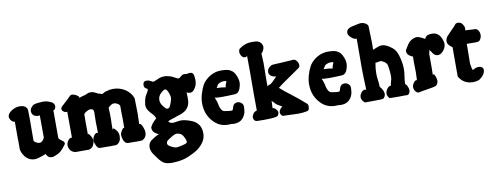

<svg xmlns="http://www.w3.org/2000/svg" viewBox="-74 -1139 4627 1788"><g transform="rotate(-10 2239.5 -244.5)"><path d="M294.9 -405.3Q291 -403.3 281.2 -403.3Q242.2 -403.3 227.5 -427.7Q219.7 -439.5 219.7 -455.1Q219.7 -477.5 235.4 -495.1Q242.2 -502.9 249 -508.3Q255.9 -513.7 265.1 -516.1Q274.4 -518.6 279.3 -519.5Q284.2 -520.5 294.9 -521.5Q305.7 -522.5 306.6 -522.5Q327.1 -525.4 345.7 -525.4Q377.9 -525.4 407.2 -512.7Q446.3 -500 450.2 -472.7Q450.2 -471.7 450.7 -469.2Q451.2 -466.8 451.2 -465.8Q451.2 -452.1 444.3 -440.9Q437.5 -429.7 431.6 -429.7Q429.7 -429.7 427.7 -431.6V-167Q431.6 -162.1 436.5 -155.3Q441.4 -148.4 446.3 -145.5L469.7 -128.9Q479.5 -116.2 479.5 -109.4Q479.5 -103.5 473.6 -94.7Q444.3 -54.7 421.9 -36.6Q399.4 -18.6 350.6 -2.9Q347.7 -2 341.8 -2Q327.1 -2.9 316.4 -6.3Q305.7 -9.8 299.3 -18.6Q293 -27.3 292 -29.3Q291 -31.2 287.1 -41Q284.2 -40 243.7 -25.4Q203.1 -10.7 177.7 -10.7Q135.7 -10.7 103.5 -39.1Q85.9 -54.7 74.2 -76.7Q62.5 -98.6 59.6 -110.8Q56.6 -123 56.6 -127.9V-210.9Q56.6 -208 55.7 -208V-389.6Q53.7 -387.7 50.8 -387.7Q38.1 -387.7 22.9 -405.3Q7.8 -422.9 7.8 -442.4Q7.8 -454.1 14.6 -464.8Q30.3 -489.3 61.5 -504.9Q92.8 -520.5 125 -520.5Q175.8 -520.5 193.4 -484.4Q197.3 -476.6 197.3 -389.6Q197.3 -361.3 196.8 -289.6Q196.3 -217.8 196.3 -180.7Q200.2 -173.8 216.3 -163.6Q232.4 -153.3 248 -153.3Q279.3 -153.3 295.9 -195.3Z M1197.3 -164.1Q1210.9 -164.1 1223.6 -132.3Q1236.3 -100.6 1236.3 -79.1Q1236.3 -31.2 1197.3 -11.7Q1193.4 -8.8 1187.5 -8.8Q1165 -7.8 1146.5 -7.8Q1116.2 -7.8 1057.6 -8.8Q1050.8 -8.8 1046.9 -11.7Q1027.3 -20.5 1018.6 -44.9Q1008.8 -70.3 1008.8 -88.9Q1008.8 -101.6 1012.7 -112.3Q1016.6 -123 1026.9 -138.7Q1037.1 -154.3 1043.9 -154.3Q1047.9 -154.3 1048.8 -150.4Q1048.8 -192.4 1049.3 -210.9Q1049.8 -229.5 1049.8 -232.4Q1049.8 -238.3 1049.3 -252Q1048.8 -265.6 1048.3 -295.4Q1047.9 -325.2 1047.9 -363.3Q1043 -373 1032.2 -381.8Q1014.6 -393.6 995.1 -394.5H989.3Q978.5 -394.5 963.9 -384.8Q955.1 -379.9 938.5 -363.3Q941.4 -313.5 941.4 -261.7Q941.4 -245.1 940.4 -223.1Q939.5 -201.2 939.5 -184.6Q939.5 -180.7 939.9 -168.5Q940.4 -156.2 940.4 -148.4Q941.4 -165 949.2 -165Q956.1 -165 973.6 -143.6Q994.1 -119.1 994.1 -85.9Q994.1 -31.2 955.1 -11.7Q951.2 -8.8 945.3 -8.8Q922.9 -7.8 895.5 -7.8Q851.6 -7.8 793.9 -8.8Q771.5 -8.8 757.8 -44.9Q746.1 -73.2 746.1 -87.9Q746.1 -101.6 752 -114.3Q769.5 -152.3 791 -152.3Q795.9 -152.3 799.8 -148.4Q799.8 -174.8 799.3 -197.3Q798.8 -219.7 798.3 -231Q797.9 -242.2 797.9 -248Q797.9 -255.9 798.3 -279.3Q798.8 -302.7 799.8 -348.6Q796.9 -365.2 792 -371.1Q787.1 -377 772.5 -377.9Q770.5 -377.9 768.1 -378.4Q765.6 -378.9 764.6 -378.9Q752.9 -378.9 731.4 -366.2Q710 -354.5 705.1 -342.8Q704.1 -304.7 704.1 -268.6Q704.1 -259.8 704.6 -228Q705.1 -196.3 705.1 -149.4Q710 -161.1 717.8 -150.4Q719.7 -148.4 723.6 -142.6Q725.6 -138.7 727.5 -136.7Q745.1 -111.3 745.1 -85Q745.1 -71.3 741.2 -60.5Q729.5 -20.5 694.3 -11.7Q692.4 -10.7 688.5 -10.7H564.5Q559.6 -10.7 557.6 -11.7Q530.3 -19.5 516.6 -38.1Q501 -60.5 501 -84Q501 -93.8 503.9 -104.5Q511.7 -127 523.9 -138.2Q536.1 -149.4 547.9 -149.4Q551.8 -149.4 553.7 -148.4Q552.7 -267.6 552.7 -395.5Q549.8 -392.6 543.9 -392.6Q531.2 -392.6 518.1 -402.3Q504.9 -412.1 502.9 -426.8Q502 -439.5 510.7 -448.2Q576.2 -506.8 604.5 -536.1Q612.3 -543 623 -543Q646.5 -542 675.8 -521.5Q690.4 -509.8 688.5 -495.1Q688.5 -497.1 689.5 -498Q693.4 -503.9 698.2 -506.3Q703.1 -508.8 719.7 -512.2Q736.3 -515.6 750 -520.5Q752.9 -521.5 759.8 -525.4Q766.6 -529.3 775.4 -531.7Q784.2 -534.2 795.9 -534.2H798.8Q814.5 -534.2 827.1 -529.3Q839.8 -524.4 850.1 -518.6Q860.4 -512.7 865.2 -510.7Q897.5 -500 901.4 -500H904.3Q906.2 -500 909.7 -502.4Q913.1 -504.9 920.9 -509.8Q928.7 -514.6 939.5 -517.6Q979.5 -529.3 1006.8 -529.3Q1070.3 -529.3 1121.1 -497.1Q1172.9 -461.9 1190.4 -413.1Q1192.4 -407.2 1192.4 -405.3Q1195.3 -286.1 1195.3 -260.7Q1195.3 -240.2 1193.8 -215.3Q1192.4 -190.4 1192.4 -163.1Q1193.4 -164.1 1197.3 -164.1Z M1358.4 -190.4Q1357.4 -190.4 1345.7 -214.8Q1340.8 -223.6 1322.8 -241.7Q1304.7 -259.8 1291.5 -281.7Q1278.3 -303.7 1278.3 -332Q1278.3 -339.8 1287.1 -380.9Q1293 -406.2 1310.1 -431.6Q1327.1 -457 1327.1 -464.8Q1327.1 -470.7 1324.2 -474.6L1318.4 -477.5Q1313.5 -480.5 1308.6 -483.4Q1303.7 -486.3 1299.3 -494.1Q1294.9 -502 1294.9 -512.7Q1294.9 -550.8 1331.1 -550.8Q1350.6 -550.8 1367.7 -540Q1384.8 -529.3 1387.7 -529.3Q1398.4 -529.3 1432.1 -545.4Q1465.8 -561.5 1498 -561.5Q1519.5 -561.5 1543.9 -554.7Q1570.3 -547.9 1594.2 -533.2Q1618.2 -518.6 1629.9 -518.6Q1634.8 -518.6 1651.9 -534.2Q1668.9 -549.8 1687.5 -549.8Q1695.3 -549.8 1704.1 -546.9H1705.1Q1706.1 -546.9 1718.3 -549.3Q1730.5 -551.8 1739.3 -551.8Q1771.5 -551.8 1775.4 -519.5Q1779.3 -492.2 1779.3 -476.6Q1779.3 -442.4 1765.6 -415Q1746.1 -379.9 1727.5 -372.1Q1719.7 -369.1 1710.9 -369.1Q1697.3 -369.1 1677.7 -377.9Q1679.7 -366.2 1679.7 -335.9V-313.5Q1679.7 -264.6 1657.2 -235.4Q1639.6 -211.9 1616.7 -199.7Q1593.8 -187.5 1566.9 -179.7Q1540 -171.9 1528.3 -166Q1526.4 -165 1509.8 -160.6Q1493.2 -156.2 1479 -150.4Q1464.8 -144.5 1463.9 -138.7Q1462.9 -137.7 1463.9 -136.7Q1464.8 -135.7 1469.7 -132.8Q1474.6 -129.9 1482.4 -126Q1492.2 -121.1 1506.8 -121.1Q1515.6 -121.1 1540 -125.5Q1564.5 -129.9 1581.1 -129.9Q1598.6 -129.9 1617.2 -126Q1683.6 -110.4 1713.9 -87.9Q1765.6 -49.8 1765.6 23.4V29.3Q1764.6 76.2 1733.4 116.2Q1704.1 152.3 1673.8 171.9Q1643.6 191.4 1591.8 213.9Q1532.2 240.2 1455.1 243.2Q1450.2 243.2 1441.9 243.7Q1433.6 244.1 1430.7 244.1Q1383.8 244.1 1356.9 229Q1330.1 213.9 1300.8 171.9Q1296.9 166 1285.6 150.9Q1274.4 135.7 1268.1 126Q1261.7 116.2 1255.9 99.6Q1250 83 1250 67.4Q1250 61.5 1252 47.9Q1254.9 33.2 1263.2 21.5Q1271.5 9.8 1278.8 4.4Q1286.1 -1 1297.9 -7.8Q1309.6 -14.6 1312.5 -17.6Q1331.1 -31.2 1356.4 -38.1Q1355.5 -39.1 1336.4 -49.8Q1317.4 -60.5 1307.6 -73.7Q1297.9 -86.9 1296.9 -107.4Q1296.9 -114.3 1299.8 -120.1Q1317.4 -152.3 1337.4 -170.4Q1357.4 -188.5 1358.4 -190.4ZM1518.6 -393.6Q1502.9 -440.4 1484.4 -440.4Q1471.7 -440.4 1442.4 -413.1Q1418 -388.7 1416 -356.4V-346.7Q1416 -324.2 1435.5 -295.9Q1461.9 -259.8 1474.6 -259.8H1477.5Q1492.2 -260.7 1500 -273.9Q1507.8 -287.1 1518.6 -319.3Q1526.4 -342.8 1526.4 -357.4Q1526.4 -370.1 1518.6 -393.6ZM1542 -11.7Q1526.4 -15.6 1520.5 -15.6Q1500 -15.6 1462.9 8.8Q1435.5 25.4 1425.8 34.7Q1416 43.9 1416 56.6V58.6Q1417 72.3 1428.7 81.5Q1440.4 90.8 1467.8 102.5Q1488.3 110.4 1501 110.4Q1506.8 110.4 1545.9 102.5Q1590.8 92.8 1596.7 84Q1600.6 79.1 1600.6 72.3Q1600.6 62.5 1591.8 43Q1580.1 16.6 1570.3 5.4Q1560.5 -5.9 1542 -11.7Z M1960.9 -369.1Q1960.9 -369.1 1966.8 -369.1Q2000 -369.1 2046.9 -361.3Q2046.9 -362.3 2046.4 -364.3Q2045.9 -366.2 2045.9 -367.2Q2045.9 -377 2053.7 -395.5Q2061.5 -414.1 2061.5 -415V-416Q2054.7 -420.9 2040 -420.9Q2008.8 -420.9 1983.4 -404.3Q1978.5 -400.4 1960.9 -369.1ZM1926.8 -286.1Q1926.8 -285.2 1931.2 -275.4Q1935.5 -265.6 1940.9 -250.5Q1946.3 -235.4 1948.2 -224.6Q1956.1 -171.9 1979.5 -152.3Q1987.3 -144.5 2026.4 -140.6Q2034.2 -139.6 2044.9 -138.7Q2055.7 -137.7 2058.6 -137.7Q2063.5 -137.7 2066.4 -138.2Q2069.3 -138.7 2071.8 -142.1Q2074.2 -145.5 2075.2 -147.9Q2076.2 -150.4 2078.6 -158.7Q2081.1 -167 2083 -172.9Q2094.7 -205.1 2127.9 -205.1Q2148.4 -205.1 2165 -190.9Q2181.6 -176.8 2181.6 -155.3V-152.3Q2179.7 -114.3 2176.3 -101.1Q2172.9 -87.9 2162.1 -67.4Q2130.9 -13.7 2065.4 -13.7Q2056.6 -13.7 2045.4 -14.6Q2034.2 -15.6 2033.2 -15.6Q2032.2 -15.6 2024.4 -15.1Q2016.6 -14.6 2008.8 -14.6Q1933.6 -14.6 1881.8 -63.5Q1802.7 -137.7 1802.7 -252.9Q1802.7 -293.9 1815.4 -337.9Q1830.1 -387.7 1847.7 -419.4Q1865.2 -451.2 1900.4 -478.5Q1959 -523.4 2029.3 -523.4Q2046.9 -523.4 2056.6 -522.5Q2080.1 -520.5 2095.2 -516.6Q2110.4 -512.7 2128.9 -499.5Q2147.5 -486.3 2158.2 -464.8Q2180.7 -419.9 2180.7 -385.7Q2180.7 -358.4 2168.9 -327.1Q2153.3 -285.2 2120.1 -283.2L2100.6 -282.2Q2080.1 -281.2 2050.3 -280.3Q2020.5 -279.3 1996.1 -279.3Q1934.6 -279.3 1926.8 -286.1Z M2427.7 -614.3Q2428.7 -584 2429.7 -564Q2430.7 -543.9 2431.2 -538.6Q2431.6 -533.2 2431.6 -525.9Q2431.6 -518.6 2431.6 -504.9Q2431.6 -491.2 2431.2 -468.3Q2430.7 -445.3 2430.2 -399.9Q2429.7 -354.5 2429.7 -303.7Q2445.3 -315.4 2453.1 -315.4H2455.1Q2465.8 -315.4 2527.3 -379.9H2522.5Q2502.9 -379.9 2481.9 -392.6Q2460.9 -405.3 2459 -428.7V-432.6Q2459 -467.8 2500 -490.2Q2503.9 -492.2 2529.3 -494.1Q2604.5 -497.1 2710 -504.9H2710.9Q2727.5 -504.9 2741.7 -485.8Q2755.9 -466.8 2755.9 -446.3Q2755.9 -428.7 2743.2 -419.9Q2700.2 -389.6 2663.6 -364.3Q2627 -338.9 2611.3 -328.6Q2595.7 -318.4 2575.7 -303.7Q2555.7 -289.1 2532.2 -270.5Q2570.3 -235.4 2634.8 -187Q2699.2 -138.7 2767.6 -77.1Q2775.4 -68.4 2775.4 -56.6L2773.4 -33.2Q2769.5 -14.6 2753.9 -10.7Q2710 -2 2668 -2Q2651.4 -2 2607.4 -4.4Q2563.5 -6.8 2530.3 -6.8Q2517.6 -6.8 2508.8 -19Q2500 -31.2 2500 -43Q2500 -68.4 2533.2 -94.7Q2485.4 -120.1 2480.5 -126Q2459 -149.4 2444.3 -163.1L2441.4 -94.7Q2456.1 -94.7 2471.7 -78.6Q2487.3 -62.5 2487.3 -43.9Q2487.3 -29.3 2475.6 -15.6Q2460 -1 2342.8 -1Q2324.2 -1 2300.8 -1.5Q2277.3 -2 2276.4 -2Q2263.7 -2.9 2254.4 -13.7Q2245.1 -24.4 2245.1 -41Q2245.1 -55.7 2255.9 -72.3Q2261.7 -83 2273.4 -90.3Q2285.2 -97.7 2292 -97.7H2293Q2292 -178.7 2292 -274.4Q2292 -315.4 2292.5 -371.6Q2293 -427.7 2293 -470.7Q2293 -529.3 2292 -613.3Q2281.2 -605.5 2271.5 -605.5Q2252.9 -605.5 2239.7 -624Q2226.6 -642.6 2226.6 -662.1Q2226.6 -687.5 2241.2 -696.3Q2293.9 -734.4 2349.6 -734.4H2379.9Q2423.8 -734.4 2444.3 -707Q2456.1 -689.5 2456.1 -672.9Q2456.1 -656.2 2446.8 -638.2Q2437.5 -620.1 2427.7 -614.3Z M2972.7 -369.1Q2972.7 -369.1 2978.5 -369.1Q3011.7 -369.1 3058.6 -361.3Q3058.6 -362.3 3058.1 -364.3Q3057.6 -366.2 3057.6 -367.2Q3057.6 -377 3065.4 -395.5Q3073.2 -414.1 3073.2 -415V-416Q3066.4 -420.9 3051.8 -420.9Q3020.5 -420.9 2995.1 -404.3Q2990.2 -400.4 2972.7 -369.1ZM2938.5 -286.1Q2938.5 -285.2 2942.9 -275.4Q2947.3 -265.6 2952.6 -250.5Q2958 -235.4 2960 -224.6Q2967.8 -171.9 2991.2 -152.3Q2999 -144.5 3038.1 -140.6Q3045.9 -139.6 3056.6 -138.7Q3067.4 -137.7 3070.3 -137.7Q3075.2 -137.7 3078.1 -138.2Q3081.1 -138.7 3083.5 -142.1Q3085.9 -145.5 3086.9 -147.9Q3087.9 -150.4 3090.3 -158.7Q3092.8 -167 3094.7 -172.9Q3106.4 -205.1 3139.6 -205.1Q3160.2 -205.1 3176.8 -190.9Q3193.4 -176.8 3193.4 -155.3V-152.3Q3191.4 -114.3 3188 -101.1Q3184.6 -87.9 3173.8 -67.4Q3142.6 -13.7 3077.1 -13.7Q3068.4 -13.7 3057.1 -14.6Q3045.9 -15.6 3044.9 -15.6Q3043.9 -15.6 3036.1 -15.1Q3028.3 -14.6 3020.5 -14.6Q2945.3 -14.6 2893.6 -63.5Q2814.5 -137.7 2814.5 -252.9Q2814.5 -293.9 2827.1 -337.9Q2841.8 -387.7 2859.4 -419.4Q2877 -451.2 2912.1 -478.5Q2970.7 -523.4 3041 -523.4Q3058.6 -523.4 3068.4 -522.5Q3091.8 -520.5 3106.9 -516.6Q3122.1 -512.7 3140.6 -499.5Q3159.2 -486.3 3169.9 -464.8Q3192.4 -419.9 3192.4 -385.7Q3192.4 -358.4 3180.7 -327.1Q3165 -285.2 3131.8 -283.2L3112.3 -282.2Q3091.8 -281.2 3062 -280.3Q3032.2 -279.3 3007.8 -279.3Q2946.3 -279.3 2938.5 -286.1Z M3509.8 -43Q3509.8 -64.5 3525.4 -86.4Q3541 -108.4 3557.6 -108.4Q3560.5 -108.4 3561.5 -107.4Q3564.5 -126 3569.3 -141.6Q3574.2 -157.2 3576.7 -169.4Q3579.1 -181.6 3579.1 -202.1Q3579.1 -232.4 3570.3 -293Q3567.4 -311.5 3557.1 -323.2Q3546.9 -335 3522.5 -346.7Q3513.7 -351.6 3505.9 -351.6Q3498 -351.6 3483.4 -347.7Q3470.7 -343.8 3460.9 -344.7Q3458 -344.7 3458 -342.8Q3448.2 -290 3448.2 -245.1Q3448.2 -215.8 3453.1 -180.7Q3458 -145.5 3458 -123V-118.2Q3493.2 -76.2 3493.2 -45.9Q3493.2 -23.4 3477.5 -6.8L3476.6 -5.9Q3470.7 0 3446.8 1.5Q3422.9 2.9 3303.7 2.9Q3293.9 2.9 3280.3 -14.2Q3266.6 -31.2 3266.6 -52.7Q3266.6 -67.4 3273.4 -80.1Q3292 -115.2 3319.3 -115.2Q3326.2 -115.2 3330.1 -111.3Q3324.2 -252.9 3324.2 -320.3Q3324.2 -339.8 3324.7 -423.8Q3325.2 -507.8 3325.2 -596.7Q3324.2 -595.7 3320.3 -595.7Q3300.8 -595.7 3278.3 -615.2Q3278.3 -616.2 3272.5 -620.6Q3266.6 -625 3261.7 -630.4Q3256.8 -635.7 3252.4 -644.5Q3248 -653.3 3248 -662.1Q3248 -676.8 3253.9 -687Q3259.8 -697.3 3270.5 -703.1Q3281.2 -709 3289.6 -711.9Q3297.9 -714.8 3310.1 -717.3Q3322.3 -719.7 3323.2 -719.7Q3324.2 -719.7 3349.1 -725.6Q3374 -731.4 3387.7 -731.4Q3422.9 -731.4 3447.3 -706.1Q3454.1 -699.2 3454.1 -690.4Q3459 -576.2 3459 -531.2Q3459 -508.8 3458 -489.3Q3457 -469.7 3457 -466.8Q3466.8 -470.7 3485.4 -478.5Q3503.9 -486.3 3517.1 -490.2Q3530.3 -494.1 3543.9 -494.1Q3583 -494.1 3637.7 -451.2Q3669.9 -425.8 3685.5 -378.9Q3709 -304.7 3709 -241.2Q3709 -211.9 3702.6 -172.4Q3696.3 -132.8 3696.3 -105.5V-98.6L3697.3 -99.6Q3700.2 -99.6 3707 -90.8Q3713.9 -82 3719.7 -66.4Q3725.6 -50.8 3725.6 -37.1Q3725.6 -21.5 3717.3 -8.8Q3709 3.9 3694.3 3.9Q3680.7 2.9 3668 2.9Q3666 2.9 3651.9 3.4Q3637.7 3.9 3620.1 3.9Q3575.2 3.9 3533.2 2.9Q3530.3 2.9 3529.8 2.4Q3529.3 2 3528.8 0Q3528.3 -2 3526.4 -3.9Q3509.8 -20.5 3509.8 -43Z M3972.7 -145.5Q3979.5 -145.5 3988.3 -121.6Q3997.1 -97.7 3997.1 -83Q3997.1 -56.6 3981.4 -40Q3974.6 -32.2 3949.2 -26.9Q3923.8 -21.5 3880.4 -15.1Q3836.9 -8.8 3812.5 -2.9Q3811.5 -2.9 3809.6 -2.4Q3807.6 -2 3806.6 -2Q3790 -2 3776.9 -20.5Q3763.7 -39.1 3763.7 -59.6Q3763.7 -73.2 3768.6 -82Q3787.1 -119.1 3805.7 -119.1Q3809.6 -119.1 3810.5 -116.2Q3813.5 -164.1 3813.5 -193.4Q3813.5 -208 3812.5 -238.3Q3811.5 -268.6 3811.5 -288.1Q3811.5 -321.3 3812.5 -341.8Q3796.9 -343.8 3776.9 -359.9Q3756.8 -376 3756.8 -402.3Q3756.8 -410.2 3760.7 -415Q3763.7 -419.9 3770.5 -430.7Q3777.3 -441.4 3779.3 -445.3Q3781.2 -449.2 3787.1 -457.5Q3793 -465.8 3795.4 -469.2Q3797.9 -472.7 3803.2 -478.5Q3808.6 -484.4 3813 -487.3Q3817.4 -490.2 3823.2 -494.6Q3829.1 -499 3835.4 -502Q3841.8 -504.9 3849.6 -507.8Q3861.3 -512.7 3877 -512.7Q3896.5 -512.7 3925.8 -498Q3929.7 -496.1 3938 -490.7Q3946.3 -485.4 3953.1 -482.4Q3953.1 -483.4 3957.5 -491.2Q3961.9 -499 3966.3 -504.4Q3970.7 -509.8 3984.4 -514.6Q3998 -519.5 4017.6 -519.5H4031.2Q4097.7 -514.6 4119.1 -428.7Q4122.1 -417 4122.1 -406.2Q4122.1 -378.9 4104.5 -353.5Q4078.1 -313.5 4043.9 -313.5Q4038.1 -313.5 4035.2 -314.5Q4022.5 -317.4 4013.7 -323.7Q4004.9 -330.1 4000.5 -336.4Q3996.1 -342.8 3988.3 -355Q3980.5 -367.2 3973.6 -375Q3972.7 -371.1 3970.7 -361.3Q3968.8 -351.6 3967.3 -344.2Q3965.8 -336.9 3965.8 -335V-205.1Q3965.8 -165 3964.8 -137.7Q3969.7 -145.5 3972.7 -145.5Z M4190.4 -362.3Q4144.5 -392.6 4144.5 -423.8Q4144.5 -433.6 4147.9 -444.8Q4151.4 -456.1 4154.8 -461.9Q4158.2 -467.8 4160.2 -469.7Q4186.5 -498 4201.7 -513.7Q4216.8 -529.3 4218.8 -530.8Q4220.7 -532.2 4223.6 -535.2Q4226.6 -538.1 4231 -543Q4235.4 -547.9 4252.9 -568.4Q4260.7 -578.1 4277.3 -578.1Q4308.6 -578.1 4324.2 -550.8Q4336.9 -530.3 4336.9 -513.7Q4336.9 -507.8 4334 -496.1H4341.8Q4347.7 -496.1 4430.7 -491.2Q4445.3 -489.3 4456.5 -471.2Q4467.8 -453.1 4467.8 -430.7Q4467.8 -401.4 4447.3 -377.9Q4437.5 -369.1 4407.2 -369.1Q4400.4 -369.1 4380.4 -369.6Q4360.4 -370.1 4346.7 -370.1H4326.2V-321.3Q4326.2 -308.6 4325.7 -274.4Q4325.2 -240.2 4324.2 -184.6Q4327.1 -171.9 4329.1 -158.7Q4331.1 -145.5 4332 -140.6Q4333 -135.7 4334.5 -130.9Q4335.9 -126 4337.4 -124Q4338.9 -122.1 4342.8 -121.1L4345.7 -123Q4348.6 -125 4353.5 -127.9Q4358.4 -130.9 4364.7 -133.3Q4371.1 -135.7 4379.4 -137.7Q4387.7 -139.6 4395.5 -139.6Q4416 -139.6 4428.2 -129.9Q4440.4 -120.1 4440.4 -105.5Q4440.4 -58.6 4380.9 -18.6Q4351.6 -8.8 4324.2 -8.8Q4237.3 -8.8 4194.3 -79.1Q4190.4 -84 4190.4 -91.8Z"/></g></svg>

Font: Essays1743
Style: Bold
Weight: 700
Designer: Based on the typeface in a 1743 English translation of the essays of Montaigne.  PostScript/TrueType font designed by Jo
Version: Version 002.100